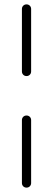

<svg xmlns="http://www.w3.org/2000/svg" viewBox="-20 -715 242 876"><path d="M122 120Q122 129 116 135Q110 141 101 141Q92 141 86 135Q80 129 80 120V-167Q80 -176 86 -182Q92 -188 101 -188Q110 -188 116 -182Q122 -176 122 -167ZM122 -389Q122 -380 116 -374Q110 -368 101 -368Q92 -368 86 -374Q80 -380 80 -389V-674Q80 -683 86 -689Q92 -695 101 -695Q110 -695 116 -689Q122 -683 122 -674Z"/></svg>

Font: Jura Light Light
Style: Regular
Weight: 300
Version: Version 5.106